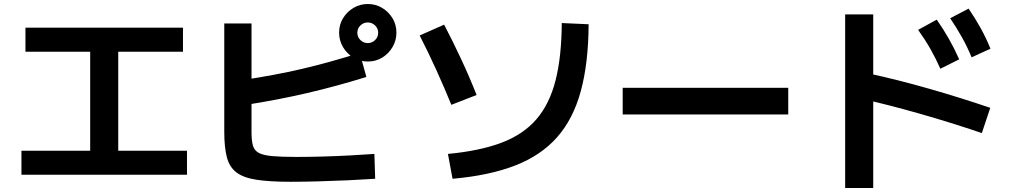

<svg xmlns="http://www.w3.org/2000/svg" viewBox="-20 -865 5040 958"><path d="M87 7V-113H430V-607H107V-727H893V-607H570V-113H913V7Z M1430 42Q1326 42 1260.5 32Q1195 22 1160 -4.5Q1125 -31 1112 -80.5Q1099 -130 1099 -208V-748H1235V-205Q1235 -163 1242 -138.5Q1249 -114 1271.5 -102Q1294 -90 1339 -86Q1384 -82 1460 -82Q1523 -82 1592 -84Q1661 -86 1727 -89.5Q1793 -93 1848 -97L1852 27Q1793 31 1717 34.5Q1641 38 1565.5 40Q1490 42 1430 42ZM1188 -465Q1272 -478 1344.5 -491.5Q1417 -505 1485.5 -521Q1554 -537 1624.5 -556.5Q1695 -576 1775 -601L1808 -481Q1660 -435 1514 -401Q1368 -367 1208 -342ZM1815 -558Q1776 -558 1743.5 -577.5Q1711 -597 1691.5 -630Q1672 -663 1672 -702Q1672 -742 1691.5 -774Q1711 -806 1743.5 -825.5Q1776 -845 1815 -845Q1855 -845 1887 -825.5Q1919 -806 1938.5 -774Q1958 -742 1958 -702Q1958 -663 1938.5 -630Q1919 -597 1887 -577.5Q1855 -558 1815 -558ZM1815 -650Q1836 -650 1851.5 -665Q1867 -680 1867 -702Q1867 -723 1851.5 -738Q1836 -753 1815 -753Q1794 -753 1778.5 -738Q1763 -723 1763 -702Q1763 -680 1778.5 -665Q1794 -650 1815 -650Z M2215 -97Q2374 -112 2482.5 -153Q2591 -194 2656.5 -270Q2722 -346 2752 -464Q2782 -582 2783 -750L2917 -744Q2916 -550 2878 -410.5Q2840 -271 2759.5 -180Q2679 -89 2550 -39Q2421 11 2238 27ZM2232 -342Q2197 -428 2157 -516Q2117 -604 2074 -688L2196 -742Q2239 -660 2281 -570Q2323 -480 2358 -391Z M3087 -294V-427H3913V-294Z M4672 -522Q4649 -574 4622.5 -620.5Q4596 -667 4561 -716L4654 -767Q4688 -718 4715 -670.5Q4742 -623 4766 -569ZM4828 -579Q4806 -632 4780 -678.5Q4754 -725 4721 -774L4813 -822Q4847 -772 4873.5 -724Q4900 -676 4922 -622ZM4879 -201Q4723 -254 4570 -297.5Q4417 -341 4281 -372L4316 -498Q4460 -467 4617 -422Q4774 -377 4921 -327ZM4197 73V-793H4337V73Z"/></svg>

Font: M PLUS 1 Code
Style: Bold
Weight: 700
Designer: Coji Morishita
Foundry: UNDERFOREST DESIGN
Version: Version 1.002